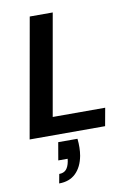

<svg xmlns="http://www.w3.org/2000/svg" viewBox="-104 -765 775 1110"><g transform="rotate(-10 283.5 -210.0)"><path d="M27 0 151 -700H286L181 -105H489L470 0ZM151 280 161 226Q187 226 201.5 210.5Q216 195 222 163L224 148H169L187 44H300Q303 71 302.5 96Q302 121 298 144Q286 208 249 244Q212 280 151 280Z"/></g></svg>

Font: DM Sans 10pt
Style: Bold Italic
Weight: 700
Italic angle: -10°
Version: Version 4.004;gftools[0.9.30]